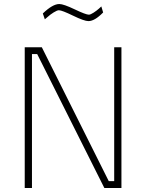

<svg xmlns="http://www.w3.org/2000/svg" viewBox="-20 -935 727 955"><path d="M103 0V-700H188L521 -34H548V-700H584V0H499L165 -666H139V0ZM484 -903 493 -873Q451 -830 420 -830Q399 -830 343.5 -857Q288 -884 273 -884Q264 -884 246.5 -873Q229 -862 216 -850L203 -839L193 -868Q242 -915 275 -915Q296 -915 351.5 -888.5Q407 -862 422 -862Q430 -862 445.5 -872Q461 -882 472 -892Z"/></svg>

Font: TitilliumText22L Th
Style: Thin
Weight: 100
Designer: Campivisivi
Foundry: Campivisivi
Version: 1.000